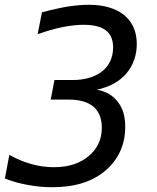

<svg xmlns="http://www.w3.org/2000/svg" viewBox="-29 -762 651 796"><path d="M187 14.2C284.2 14.2 355.5 -9.8 408.7 -55.2C462.9 -101.6 490.2 -163.6 490.2 -236.3C490.2 -280.8 480 -313.5 459 -340.3C438 -367.2 409.2 -383.8 372.1 -390.1C426.8 -401.4 467.3 -425.3 494.6 -457C523.4 -490.7 538.1 -533.2 538.1 -579.6C538.1 -632.3 519 -672.4 485.4 -699.7C450.2 -728 400.4 -742.2 340.3 -742.2C313 -742.2 279.8 -739.3 252.4 -734.9C225.1 -730.5 181.2 -720.7 145 -710.9L127 -620.1C164.6 -633.3 193.4 -642.1 229.5 -649.4C261.2 -655.8 289.6 -659.2 317.4 -659.2C358.4 -659.2 389.2 -651.9 409.7 -636.2C428.7 -622.1 439.9 -599.1 439.9 -564.9C439.9 -522.9 423.3 -489.3 394.5 -466.3C364.3 -442.4 321.3 -430.2 272 -430.2H196.8L181.2 -349.1H255.9C301.3 -349.1 335.9 -338.9 358.4 -319.8C380.4 -301.3 393.1 -272 393.1 -231.9C393.1 -183.1 374 -144.5 338.4 -114.7C302.7 -85 256.3 -68.8 194.3 -68.8C162.1 -68.8 132.3 -73.2 100.6 -82C68.8 -90.8 41.5 -102.1 9.8 -120.1L-8.8 -22C24.9 -8.8 52.2 -1.5 87.4 4.9C120.1 10.7 150.4 14.2 187 14.2Z"/></svg>

Font: Hack
Style: Oblique
Weight: 400
Italic angle: -12°
Monospace: yes
Designer: Christopher Simpkins
Foundry: Christopher Simpkins
Version: Version 2.010